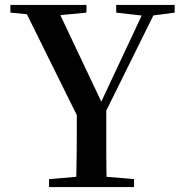

<svg xmlns="http://www.w3.org/2000/svg" viewBox="-20 -755 735 775"><path d="M178 0V-32L332 -45H365L521 -32V0ZM287 0Q288 -39 288.5 -71Q289 -103 289.5 -138.5Q290 -174 290 -220Q290 -266 290 -332H409Q409 -267 409 -221Q409 -175 409 -139.5Q409 -104 409.5 -71.5Q410 -39 411 0ZM308 -254 70 -735H204L403 -315H375L382 -330L572 -735H620L382 -254ZM22 -704V-735H329V-704L193 -691H159ZM449 -704V-735H685V-704L586 -691H564Z"/></svg>

Font: Noto Serif KR ExtraLight SemiBold
Style: Regular
Weight: 600
Version: Version 2.002-H1;hotconv 1.1.0;makeotfexe 2.6.0